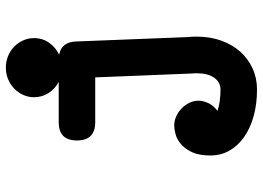

<svg xmlns="http://www.w3.org/2000/svg" viewBox="-139 -528 880 642"><g transform="rotate(-90 301.0 -207.0)"><path d="M213.4 -328.6Q152.3 -328.6 152.3 -389.6Q152.3 -450.7 213.4 -450.7H348.6Q325.2 -462.4 311 -484.4Q296.9 -506.3 296.9 -533.7Q296.9 -551.8 304.4 -568.8Q312 -585.9 325.2 -598.9Q338.4 -611.8 356.4 -619.6Q374.5 -627.4 396 -627.4Q416.5 -627.4 434.3 -620.1Q452.1 -612.8 465.6 -599.9Q479 -586.9 486.8 -569.8Q494.6 -552.7 494.6 -533.7Q494.6 -504.4 478.8 -482.4Q462.9 -460.4 439 -449.2Q482.4 -441.4 483.4 -390.6Q487.3 -299.8 490.7 -204.8Q494.1 -109.9 498 -19V-20.5Q499.5 -4.4 499.5 11.2Q499.5 55.7 486.3 92.5Q473.1 129.4 449.5 156Q425.8 182.6 393.3 197.5Q360.8 212.4 322.8 212.4Q273.4 212.4 232.9 200.9Q192.4 189.5 163.3 168.9Q134.3 148.4 118.2 119.9Q102.1 91.3 102.1 56.6Q102.1 18.1 113.5 -5.6Q125 -29.3 140.9 -42.5Q156.7 -55.7 173.8 -60.1Q190.9 -64.5 202.1 -64.5Q218.3 -64.5 233.2 -57.6Q248 -50.8 259.5 -39.6Q271 -28.3 278.1 -13.9Q285.2 0.5 285.2 15.6V22.9Q280.3 56.2 256.3 76.2Q254.9 77.1 253.7 78.1Q252.4 79.1 251 80.1Q264.6 85 283.2 87.6Q301.8 90.3 322.8 90.3Q347.2 90.3 362.1 69.1Q377 47.9 377 11.2Q377 8.3 377 5.4Q377 2.4 376.5 -2.4Q376.5 -4.4 376.2 -6.3Q376 -8.3 376 -10.7Q374.5 -52.2 372.8 -91.3Q371.1 -130.4 369.6 -169.2Q368.2 -208 366.5 -247.3Q364.7 -286.6 363.3 -328.6Z"/></g></svg>

Font: Erica Type
Style: Bold
Weight: 700
Designer: Peter Wiegel
Foundry: Peter Wiegel
Version: Version 1.000 2010 initial release